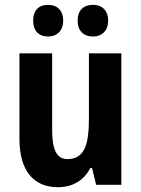

<svg xmlns="http://www.w3.org/2000/svg" viewBox="-20 -769 588 799"><path d="M118 -683C118 -639 143 -617 180 -617C217 -617 243 -641 243 -683C243 -726 217 -749 180 -749C143 -749 118 -727 118 -683ZM303 -683C303 -640 329 -617 367 -617C404 -617 430 -641 430 -683C430 -726 404 -749 367 -749C329 -749 303 -727 303 -683ZM485 -547H350V-275C350 -167 332 -107 260 -107C215 -107 197 -148 197 -228V-547H61V-190C61 -61 118 10 221 10C280 10 328 -16 356 -70H363L380 0H485Z"/></svg>

Font: Noto Sans Arabic UI Cn
Style: Bold
Weight: 700
Width: 3
Designer: Monotype Design Team, Nadine Chahine and Nizar Qandah
Foundry: Monotype Imaging Inc.
Version: Version 2.010